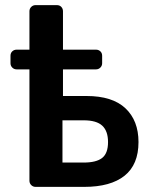

<svg xmlns="http://www.w3.org/2000/svg" viewBox="-20 -730 586 750"><path d="M119 0Q109 0 102 -7Q95 -14 95 -24V-459H45Q35 -459 28 -466Q21 -473 21 -483V-512Q21 -523 28 -529.5Q35 -536 45 -536H95V-686Q95 -696 102 -703Q109 -710 119 -710H202Q213 -710 219.5 -703Q226 -696 226 -686V-536H355Q365 -536 372 -529.5Q379 -523 379 -512V-483Q379 -473 372 -466Q365 -459 355 -459H226V-355H318Q419 -355 470 -307Q521 -259 521 -175Q521 -87 466.5 -43.5Q412 0 309 0ZM224 -95H307Q356 -95 379 -113Q402 -131 402 -175Q402 -218 379.5 -239Q357 -260 307 -260H224Z"/></svg>

Font: Rubik Medium
Style: Regular
Weight: 500
Designer: Hubert and Fischer
Foundry: Hubert and Fischer
Version: Version 2.300; ttfautohint (v1.8.4.7-5d5b);gftools[0.9.30]